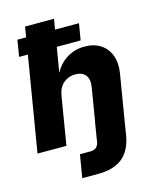

<svg xmlns="http://www.w3.org/2000/svg" viewBox="-135 -817 887 1109"><g transform="rotate(-15 309.0 -262.0)"><path d="M310.5 204.1H216.3L239.3 66.9H302.2Q345.7 66.9 353.5 22.9L356.9 0L368.7 -72.3L372.1 -92.8H372.6L405.3 -291Q412.6 -335.9 392.8 -360.8Q373 -385.7 331.5 -385.7Q292 -385.7 262 -360.8Q231.9 -335.9 224.1 -288.6L176.3 0H3.4L97.7 -566.9H45.4L61.5 -665.5H113.8L124 -727.5H296.9L286.6 -665.5H429.7L413.1 -566.9H270.5L246.1 -420.9H247.6Q273.4 -469.2 319.6 -498Q365.7 -526.9 424.8 -526.9Q481.4 -526.9 520.5 -501.5Q559.6 -476.1 576.4 -430.4Q593.3 -384.8 583.5 -324.2L538.6 -53.7L524.9 31.2Q510.3 117.7 458.3 160.9Q406.2 204.1 310.5 204.1Z"/></g></svg>

Font: Inter Display Extra Bold
Style: Italic
Weight: 800
Italic angle: -9.39999°
Designer: Rasmus Andersson
Foundry: rsms
Version: Version 4.000;git-4fc901f